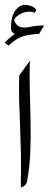

<svg xmlns="http://www.w3.org/2000/svg" viewBox="-22 -791 209 813"><path d="M59.6 -471.7 104.5 -533.7Q102.5 -476.1 104.2 -410.9Q106 -345.7 107.4 -278.3Q108.9 -210.9 106.2 -146.5Q103.5 -82 93.3 -26.4Q88.4 -1.5 65.9 2.4Q67.9 -83.5 66.4 -147.5Q64.9 -211.4 62.7 -263.4Q60.5 -315.4 59.1 -364.7Q57.6 -414.1 59.6 -471.7ZM50.8 -640.1Q41 -644.5 32.7 -652.3Q24.4 -660.2 24.4 -672.9Q24.4 -722.7 43 -746.6Q61.5 -770.5 83.5 -770.5Q96.7 -770.5 110.6 -765.4Q124.5 -760.3 131.8 -749L125.5 -736.8Q115.7 -741.7 103 -741.7Q82.5 -741.7 61.8 -730.5Q41 -719.2 35.2 -700.2L37.1 -711.4Q38.1 -698.2 48.8 -686.3Q59.6 -674.3 84 -674.3Q93.3 -674.3 104.5 -676.8ZM165 -683.1 143.1 -647Q115.2 -647 83.3 -639.6Q51.3 -632.3 13.7 -598.1L-2.4 -610.4Q30.8 -644 67.6 -663.6Q104.5 -683.1 165 -683.1Z"/></svg>

Font: Lateef Light
Style: Regular
Weight: 300
Designer: SIL International
Foundry: SIL International
Version: Version 4.200